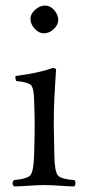

<svg xmlns="http://www.w3.org/2000/svg" viewBox="-20 -667 307 692"><path d="M89.8 -599.1Q89.8 -617.2 106.9 -632.1Q124 -647 142.1 -647Q161.1 -647 175.5 -630.4Q189.9 -613.8 189.9 -595.2Q189.9 -578.1 174.1 -562.5Q158.2 -546.9 138.2 -546.9Q120.1 -546.9 105 -563.5Q89.8 -580.1 89.8 -599.1ZM175.8 -108.9Q176.8 -47.9 189 -34.4Q201.2 -21 248 -18.1Q252 -14.2 252 -7.1Q252 0 248 4.9Q229 4.9 196 2.4Q163.1 0 140.1 0Q117.2 0 83 2.4Q48.8 4.9 30.8 4.9Q19.5 -6.3 30.8 -18.1Q77.6 -22 89.4 -35.4Q101.1 -48.8 103 -108.9Q105 -175.8 105 -220.7Q105 -247.1 103 -307.1Q102.1 -350.1 91.1 -360.6Q80.1 -371.1 38.1 -375Q34.2 -387.2 36.1 -393.1Q123 -404.3 168.9 -421.9Q182.1 -421.9 182.1 -415Q181.6 -409.2 180.9 -398.7Q180.2 -388.2 178.7 -360.8Q177.2 -333.5 175.8 -311.5Q174.8 -290 174.3 -266.8Q173.8 -243.7 173.8 -219.7Q173.8 -194.8 175.8 -108.9Z"/></svg>

Font: Linux Libertine Display
Style: Regular
Weight: 400
Designer: Philipp H. Poll
Foundry: Philipp H. Poll
Version: Version 5.0.9